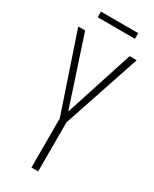

<svg xmlns="http://www.w3.org/2000/svg" viewBox="-213 -887 758 942"><g transform="rotate(30 165.5 -416.5)"><path d="M271 -833H60V-801H271ZM166 -328 39 -714H0L147 -278V0H185V-278L331 -714H291Z"/></g></svg>

Font: Noto Sans ExtraCondensed ExtraLight
Style: Regular
Weight: 200
Width: 2
Designer: Monotype Design Team
Foundry: Monotype Imaging Inc.
Version: Version 2.013